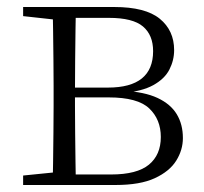

<svg xmlns="http://www.w3.org/2000/svg" viewBox="-20 -528 581 548"><path d="M46 0V-27L155 -38L163 -30H297Q371 -30 405 -58Q439 -86 439 -137Q439 -187 406 -218.5Q373 -250 290 -250H163V-278H288Q417 -278 417 -382Q417 -428 388 -452.5Q359 -477 291 -477H163L155 -470L46 -482V-508H306Q395 -508 436 -474.5Q477 -441 477 -385Q477 -356 463.5 -329.5Q450 -303 417.5 -285Q385 -267 328 -262L331 -269Q392 -266 429.5 -248.5Q467 -231 484.5 -202Q502 -173 502 -134Q502 -100 483 -69.5Q464 -39 422 -19.5Q380 0 310 0ZM130 0Q131 -24 131.5 -64.5Q132 -105 132.5 -148.5Q133 -192 133 -226V-283Q133 -316 132.5 -359.5Q132 -403 131.5 -443.5Q131 -484 130 -508H197Q196 -484 195.5 -443Q195 -402 194.5 -355Q194 -308 194 -267V-226Q194 -192 194.5 -148.5Q195 -105 195.5 -64.5Q196 -24 197 0Z"/></svg>

Font: Noto Serif SC ExtraLight
Style: Regular
Weight: 200
Designer: Ryoko NISHIZUKA 西塚涼子 (kana & ideographs); Frank Grießhammer (Latin, Greek & Cyrillic); Wenlong ZHANG 张文龙 (bopomofo); San
Foundry: Adobe
Version: Version 2.002-H1;hotconv 1.1.0;makeotfexe 2.6.0